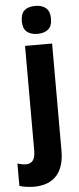

<svg xmlns="http://www.w3.org/2000/svg" viewBox="-105 -801 442 1075"><g transform="rotate(-5 116.0 -264.0)"><path d="M54 -689Q54 -731 75 -749.5Q96 -768 136 -768Q175 -768 196.5 -749Q218 -730 218 -689Q218 -648 196 -629.5Q174 -611 136 -611Q98 -611 76 -629.5Q54 -648 54 -689ZM43 240Q23 240 0.5 237Q-22 234 -40 228V102Q-14 111 9 111Q33 111 46.5 94Q60 77 60 37V-550H212V53Q212 143 169.5 191Q127 239 43 240Z"/></g></svg>

Font: Noto Sans Condensed ExtraBold
Style: Regular
Weight: 800
Width: 3
Designer: Monotype Design Team
Foundry: Monotype Imaging Inc.
Version: Version 2.013; ttfautohint (v1.8.4.7-5d5b)